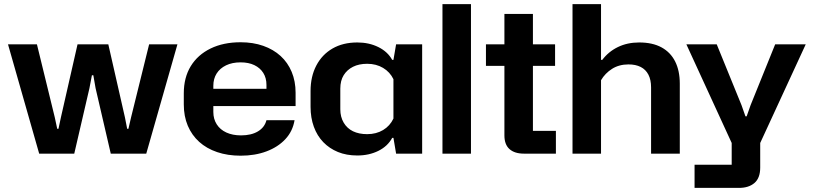

<svg xmlns="http://www.w3.org/2000/svg" viewBox="-20 -749 3966 936"><path d="M171 0 19 -533H160L247 -177L259 -121H265L277 -177L358 -533H508L589 -177L600 -121H606L619 -177L707 -533H845L693 0H520L446 -319L435 -382H428L416 -319L342 0Z M1153 10Q1090 10 1038.5 -7.5Q987 -25 951 -57.5Q915 -90 895.5 -136Q876 -182 876 -240V-294Q876 -371 910 -426.5Q944 -482 1006.5 -512.5Q1069 -543 1153 -543Q1214 -543 1263.5 -525.5Q1313 -508 1348 -476Q1383 -444 1402 -398.5Q1421 -353 1421 -297V-232H997V-316H1292L1279 -300V-335Q1279 -369 1263.5 -393.5Q1248 -418 1220 -431.5Q1192 -445 1153 -445Q1112 -445 1082 -430.5Q1052 -416 1036 -390.5Q1020 -365 1020 -331V-203Q1020 -169 1036.5 -143Q1053 -117 1083.5 -103Q1114 -89 1155 -89Q1205 -89 1237.5 -108.5Q1270 -128 1279 -163H1416Q1407 -109 1371 -70.5Q1335 -32 1279 -11Q1223 10 1153 10Z M1722 9Q1669 9 1627.5 -8Q1586 -25 1556 -56Q1526 -87 1510 -131Q1494 -175 1494 -228V-305Q1494 -376 1522 -429.5Q1550 -483 1601 -512.5Q1652 -542 1722 -542Q1779 -542 1824.5 -519.5Q1870 -497 1892 -457H1898L1911 -533H2038V0H1911L1898 -77H1892Q1870 -36 1824.5 -13.5Q1779 9 1722 9ZM1770 -95Q1814 -95 1847.5 -115Q1881 -135 1898 -171V-363Q1881 -398 1847.5 -418Q1814 -438 1770 -438Q1730 -438 1701 -423.5Q1672 -409 1655.5 -382.5Q1639 -356 1639 -317V-216Q1639 -179 1655.5 -151Q1672 -123 1701 -109Q1730 -95 1770 -95Z M2137 0V-729H2276V0Z M2534 0Q2489 0 2464 -22Q2439 -44 2439 -89V-681H2578V-111H2690V0ZM2349 -428V-533H2686V-428Z M2771 0V-729H2910V-457H2916Q2946 -497 2992 -519.5Q3038 -542 3096 -542Q3161 -542 3205 -518Q3249 -494 3271.5 -449Q3294 -404 3294 -341V0H3154V-323Q3154 -360 3141 -385Q3128 -410 3103.5 -422.5Q3079 -435 3044 -435Q2998 -435 2964 -413.5Q2930 -392 2910 -358V0Z M3366 167V54H3547V-52L3326 -533H3474L3595 -236L3614 -182H3620L3639 -236L3759 -533H3908L3686 -52V68Q3686 119 3658 143Q3630 167 3583 167Z"/></svg>

Font: Hubot Sans Condensed ExtraLight SemiBold
Style: Regular
Weight: 600
Version: Version 2.000